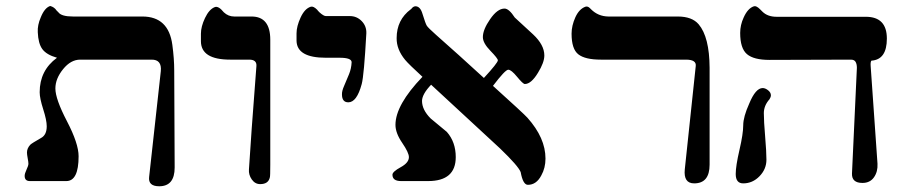

<svg xmlns="http://www.w3.org/2000/svg" viewBox="-20 -613 3047 650"><path d="M524.4 -372.1Q528.3 -411.6 492.7 -411.1H251.5Q219.7 -411.1 193.6 -378.9Q167.5 -346.7 167.5 -313.5Q167.5 -277.8 206.8 -202.4Q246.1 -127 246.1 -84Q246.1 0 204.6 0H81.1Q63.5 0 63.5 -17.6Q63.5 -25.4 69.8 -38.8Q76.2 -52.2 76.2 -58.6Q76.2 -64.9 73.7 -77.6Q71.3 -90.3 71.3 -96.7Q71.3 -110.8 82.5 -123Q87.4 -127.9 119.1 -146Q138.2 -156.2 138.2 -185.5Q138.2 -206.1 126.2 -243.4Q114.3 -280.8 114.3 -300.8Q114.3 -374.5 172.9 -417.5Q137.2 -427.7 123.3 -446.8Q109.4 -465.8 107.9 -503.9Q106.4 -527.8 118.2 -554.7Q130.9 -586.4 149.9 -592.8Q164.1 -588.9 171.4 -577.6L177.7 -571.3Q188 -557.1 227.1 -557.1H461.9Q550.8 -557.1 563.5 -460.9Q569.8 -414.1 569.8 -374.5L571.3 -45.9Q571.3 17.6 519 17.6Q481 17.6 484.9 -14.2Z M848.1 -389.6Q849.6 -411.1 823.7 -411.1H759.3Q660.2 -411.1 660.2 -473.6V-499Q660.2 -522.9 674.1 -552.2Q688 -581.5 707 -588.9Q719.7 -593.8 737.8 -571.3Q752.9 -557.1 772.9 -557.1H831.5Q895 -557.1 895 -478.5V-55.7Q895 -16.1 893.6 -12.7Q888.7 10.3 860.8 10.3Q843.3 10.3 832.3 -5.6Q821.3 -21.5 822.8 -39.6Q829.1 -144.5 848.1 -389.6Z M1145 -322.3 1161.6 -361.8Q1169.4 -380.9 1170.4 -402.3Q1170.4 -417.5 1129.9 -417.5H1083Q985.4 -417.5 983.9 -474.6V-500Q983.9 -523.9 997.8 -554Q1011.7 -584 1032.2 -590.3Q1041 -592.8 1053.7 -580.1Q1055.2 -577.6 1061.5 -571.3Q1075.7 -558.6 1083 -558.6H1164.1Q1188 -558.6 1204.6 -541.5Q1221.2 -524.4 1220.2 -500Q1212.4 -357.9 1204.6 -328.6Q1188 -266.6 1159.2 -266.6Q1137.7 -266.6 1137.7 -293.5Q1137.2 -304.7 1145 -322.3Z M1672.9 -110.4Q1630.9 -149.9 1439.5 -326.2Q1409.2 -294.4 1408.7 -271.5Q1408.7 -241.2 1438 -211.9Q1465.8 -189 1492.7 -166.5Q1522.9 -132.3 1522.9 -81.1Q1522.9 0 1429.2 0H1337.9Q1308.6 0 1308.6 -21.5Q1308.6 -31.7 1336.4 -46.9Q1364.3 -62 1364.3 -81.1Q1364.3 -96.2 1341.6 -129.4Q1318.8 -162.6 1318.8 -190.4Q1318.8 -257.8 1410.2 -353Q1364.3 -395 1351.6 -410.2Q1322.3 -445.8 1322.8 -483.9Q1322.8 -545.9 1370.6 -581.5L1372.1 -582.5Q1378.4 -591.3 1386.2 -591.8Q1402.8 -591.8 1410.2 -566.4Q1420.4 -533.2 1424.8 -526.1Q1429.2 -519 1456.1 -495.1Q1529.8 -430.2 1618.2 -349.1Q1665 -399.9 1665.5 -408.7Q1665.5 -415 1640.1 -441.2Q1614.7 -467.3 1614.7 -487.3Q1614.7 -512.7 1639.4 -548.3Q1664.1 -584 1688 -584Q1703.1 -584 1722.7 -553.7L1784.7 -496.6Q1822.8 -460.9 1822.8 -425.3Q1822.8 -401.4 1801.3 -366.7Q1778.3 -328.6 1756.8 -328.6Q1750.5 -328.6 1730.7 -352.8Q1710.9 -377 1700.7 -377Q1690.4 -377 1648.9 -322.3Q1752.9 -228.5 1765.6 -214.4Q1826.7 -146 1826.7 -76.2Q1826.7 -44.4 1812.5 -19Q1795.9 12.7 1767.1 12.7Q1750.5 12.7 1742.7 -30.3Q1734.9 -50.8 1672.9 -110.4Z M2335.4 -389.6Q2337.9 -411.1 2302.2 -411.1H2014.2Q1960.9 -411.1 1938 -429Q1915 -446.8 1915 -499Q1915 -525.9 1927.7 -554.2Q1940.4 -582.5 1961.9 -590.3Q1969.7 -592.8 1977.1 -585.4L1981 -581.5Q2004.9 -557.6 2039.6 -557.1H2274.4Q2322.8 -557.1 2345.2 -530.8Q2381.8 -487.8 2382.3 -383.3V-55.7Q2382.3 7.8 2330.1 7.8Q2293.5 7.8 2298.3 -39.6Z M2950.7 -58.6Q2952.1 -31.7 2938.7 -12.7Q2925.3 6.3 2899.9 6.3Q2863.3 6.3 2864.3 -25.4L2880.9 -383.3Q2880.9 -396 2876.5 -403.6Q2872.1 -411.1 2860.4 -411.1L2585 -410.2Q2531.7 -410.2 2508.8 -429.7Q2485.8 -449.2 2485.8 -501.5Q2485.8 -528.3 2497.6 -553.7Q2511.7 -585.4 2532.7 -591.8Q2540.5 -594.2 2553.2 -581.5L2561 -573.7Q2578.6 -556.2 2608.9 -556.2H2911.1Q2982.4 -556.2 2982.4 -482.4Q2982.4 -411.1 2930.2 -407.7Q2926.3 -403.8 2927.7 -387.2ZM2565.9 -230Q2565.9 -203.1 2570.3 -151.1Q2574.7 -99.1 2574.7 -72.3Q2574.7 -40.5 2551.3 -16.4Q2527.8 7.8 2496.1 7.8Q2470.7 7.8 2470.7 -23.9Q2470.7 -50.8 2483.4 -105.5Q2496.1 -160.2 2496.1 -188.7Q2496.1 -217.3 2516.6 -262.7Q2538.1 -314.9 2562 -314.9Q2570.8 -314.9 2580.3 -307.4Q2589.8 -299.8 2589.8 -290.5Q2589.8 -284.2 2585 -276.9Q2565.9 -255.4 2565.9 -230Z"/></svg>

Font: Accordance
Style: Bold
Weight: 700
Version: Version 1.2 (build January 31, 2020) Miklal Software Solutio